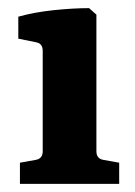

<svg xmlns="http://www.w3.org/2000/svg" viewBox="-20 -452 331 472"><path d="M217 -80Q217 -62 234 -59L273 -52V0H29V-52L68 -59Q85 -62 85 -80V-327Q85 -345 69 -348L25 -357V-411Q64 -422 112 -427Q160 -432 199 -432L217 -416Z"/></svg>

Font: Yrsa
Style: Regular
Weight: 400
Designer: Anna Giedrys (Yrsa+Rasa design), David Brezina (Yrsa art-direction, Rasa art-direction, design)
Foundry: Rosetta Type Foundry
Version: Version 2.004